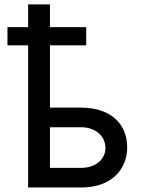

<svg xmlns="http://www.w3.org/2000/svg" viewBox="-20 -832 633 852"><path d="M13.1 -711.6V-630.7H362.6V-711.6ZM182.2 -267.4H339.8C402.7 -267.4 447.8 -229.4 447.8 -175.1C447.8 -123.6 402.7 -87 339.8 -87H201.7V-812.5H104.8V0H339.8C427.6 0 489 -33.7 520.6 -87.7C536.6 -114.7 544.4 -144.9 544.4 -178.6C544.4 -281.2 471.6 -354.4 339.8 -354.4H182.2Z"/></svg>

Font: Inter 465
Style: Regular
Weight: 400
Designer: Rasmus Andersson
Foundry: rsms
Version: Version 3.019;Glyphs 3.1.2 (3151)